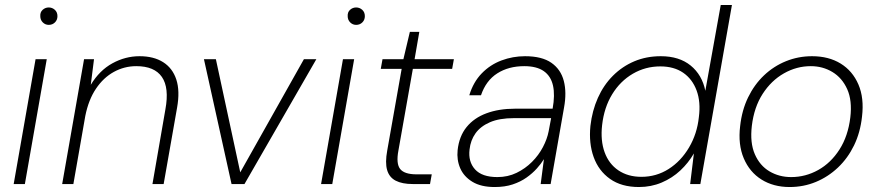

<svg xmlns="http://www.w3.org/2000/svg" viewBox="-20 -740 3531 772"><path d="M35 0 123 -502H168L80 0ZM176 -640Q162 -640 152 -650Q142 -660 142 -675Q141 -691 151.5 -700.5Q162 -710 176 -710Q190 -710 200.5 -700.5Q211 -691 211 -675Q211 -660 201 -650Q191 -640 176 -640Z M230 0 318 -502H358L345 -399Q380 -457 432 -485.5Q484 -514 541 -514Q598 -514 636 -490Q674 -466 689 -420Q704 -374 692 -307L638 0H593L645 -300Q661 -387 631 -430.5Q601 -474 528 -474Q480 -474 438 -451Q396 -428 366 -383.5Q336 -339 323 -274L275 0Z M911 0 800 -502H848L946 -47L1202 -502H1252L963 0Z M1271 0 1359 -502H1404L1316 0ZM1412 -640Q1398 -640 1388 -650Q1378 -660 1378 -675Q1377 -691 1387.5 -700.5Q1398 -710 1412 -710Q1426 -710 1436.5 -700.5Q1447 -691 1447 -675Q1447 -660 1437 -650Q1427 -640 1412 -640Z M1640 0Q1597 0 1571 -13.5Q1545 -27 1536.5 -56.5Q1528 -86 1537 -135L1595 -463H1511L1518 -502H1602L1628 -612H1666L1647 -502H1805L1798 -463H1640L1582 -135Q1572 -82 1589 -60.5Q1606 -39 1655 -39H1716L1709 0Z M1969 12Q1914 12 1879.5 -9Q1845 -30 1830.5 -63.5Q1816 -97 1820 -136Q1826 -192 1856 -229Q1886 -266 1936 -284.5Q1986 -303 2051 -303H2202Q2212 -358 2203.5 -396Q2195 -434 2166.5 -454Q2138 -474 2088 -474Q2025 -474 1979.5 -445Q1934 -416 1914 -357H1867Q1883 -410 1917 -445Q1951 -480 1996.5 -497Q2042 -514 2091 -514Q2159 -514 2197 -487.5Q2235 -461 2247 -414.5Q2259 -368 2248 -308L2194 0H2154L2167 -100Q2156 -82 2138.5 -62.5Q2121 -43 2097 -26Q2073 -9 2041.5 1.5Q2010 12 1969 12ZM1980 -28Q2022 -28 2057 -45Q2092 -62 2119 -89Q2146 -116 2163 -148.5Q2180 -181 2186 -212L2196 -265H2047Q1988 -265 1950 -248.5Q1912 -232 1892 -204Q1872 -176 1868 -139Q1862 -90 1890 -59Q1918 -28 1980 -28Z M2549 12Q2479 12 2433 -20.5Q2387 -53 2367 -108.5Q2347 -164 2354 -234Q2361 -295 2384 -346.5Q2407 -398 2444.5 -435.5Q2482 -473 2530.5 -493.5Q2579 -514 2637 -514Q2711 -514 2757 -476.5Q2803 -439 2816 -375L2878 -720H2923L2796 0H2755L2770 -123Q2748 -85 2715.5 -54.5Q2683 -24 2640.5 -6Q2598 12 2549 12ZM2559 -29Q2619 -29 2668.5 -60.5Q2718 -92 2750.5 -147Q2783 -202 2790 -269Q2798 -330 2781 -376Q2764 -422 2727 -447.5Q2690 -473 2635 -473Q2575 -473 2524.5 -443.5Q2474 -414 2441.5 -361Q2409 -308 2401 -237Q2394 -175 2411 -128Q2428 -81 2466.5 -55Q2505 -29 2559 -29Z M3155 12Q3090 12 3042 -18Q2994 -48 2970.5 -103.5Q2947 -159 2956 -233Q2963 -297 2988 -348.5Q3013 -400 3052 -437Q3091 -474 3140.5 -494Q3190 -514 3245 -514Q3312 -514 3360 -484.5Q3408 -455 3431.5 -400.5Q3455 -346 3446 -271Q3439 -207 3414 -155.5Q3389 -104 3349.5 -66.5Q3310 -29 3260.5 -8.5Q3211 12 3155 12ZM3161 -28Q3219 -28 3270 -56.5Q3321 -85 3355.5 -139Q3390 -193 3399 -268Q3407 -336 3386.5 -381.5Q3366 -427 3327 -450.5Q3288 -474 3240 -474Q3183 -474 3132 -445Q3081 -416 3046.5 -362.5Q3012 -309 3003 -234Q2995 -166 3015 -120Q3035 -74 3074 -51Q3113 -28 3161 -28Z"/></svg>

Font: DM Sans 16pt ExtraLight
Style: Italic
Weight: 250
Italic angle: -10°
Version: Version 4.004;gftools[0.9.30]